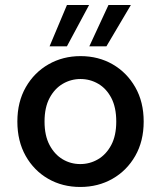

<svg xmlns="http://www.w3.org/2000/svg" viewBox="-20 -731 639 763"><path d="M299 12Q228 12 171.5 -20.5Q115 -53 82 -111.5Q49 -170 49 -248Q49 -326 82.5 -384.5Q116 -443 173 -475.5Q230 -508 300 -508Q371 -508 427.5 -475.5Q484 -443 517.5 -384.5Q551 -326 551 -248Q551 -170 517.5 -111.5Q484 -53 427 -20.5Q370 12 299 12ZM299 -79Q337 -79 369.5 -98Q402 -117 422 -154.5Q442 -192 442 -248Q442 -304 422.5 -341.5Q403 -379 370.5 -398Q338 -417 300 -417Q262 -417 229.5 -398Q197 -379 177 -341.5Q157 -304 157 -248Q157 -192 177 -154.5Q197 -117 229 -98Q261 -79 299 -79ZM335 -547 411 -711H500L403 -547ZM177 -547 246 -711H334L246 -547Z"/></svg>

Font: DeepMind Sans Medium
Style: Regular
Weight: 500
Designer: Jonny Pinhorn / Modifications: Colophon Foundry
Foundry: Colophon Foundry
Version: Version 1.002; ttfautohint (v1.8.2)